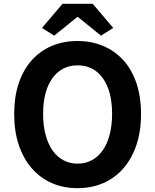

<svg xmlns="http://www.w3.org/2000/svg" viewBox="-20 -968 810 1002"><path d="M385 14Q311 14 250.5 -12.5Q190 -39 146 -89.5Q102 -140 78 -211.5Q54 -283 54 -373Q54 -463 78 -534Q102 -605 146 -654Q190 -703 250.5 -728.5Q311 -754 385 -754Q458 -754 519 -728Q580 -702 624 -653.5Q668 -605 692 -534Q716 -463 716 -373Q716 -283 692 -211.5Q668 -140 624 -89.5Q580 -39 519 -12.5Q458 14 385 14ZM385 -114Q426 -114 459.5 -132Q493 -150 516.5 -184Q540 -218 552.5 -266Q565 -314 565 -373Q565 -493 516.5 -560Q468 -627 385 -627Q302 -627 253.5 -560Q205 -493 205 -373Q205 -314 217.5 -266Q230 -218 253.5 -184Q277 -150 310.5 -132Q344 -114 385 -114ZM306 -948H464L571 -822L507 -782L387 -879H383L263 -782L199 -822Z"/></svg>

Font: SpoqaHanSans-Bold
Style: Regular
Weight: 700
Designer: [Spoqa Han Sans] Dong-huui Kim \uAE40 \uB3D9 \uD718   [Noto Sans] Ryoko NISHIZUKA \u897F \u585A \u6DBC \u5B50  (kana & i
Foundry: Spoqa (http://www.spoqa-han-sans.com)
Version: Version 2.000